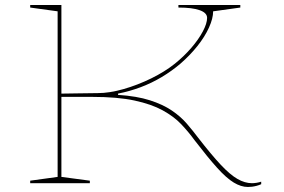

<svg xmlns="http://www.w3.org/2000/svg" viewBox="-20 -728 1128 763"><path d="M965 15Q938 15 909 -2.5Q880 -20 843 -61Q806 -102 753 -171Q729 -204 700 -234.5Q671 -265 626.5 -289.5Q582 -314 514.5 -328.5Q447 -343 346 -343H224V-25L337 -10V0H100V-10L209 -25V-683L100 -698V-708H224V-356Q251 -356 291.5 -357Q332 -358 369 -358Q415 -358 471 -374Q527 -390 581 -416.5Q635 -443 675 -475Q711 -504 740 -537.5Q769 -571 786 -603Q803 -635 803 -657Q803 -677 773.5 -687.5Q744 -698 689 -698V-708H935V-698L827 -683Q827 -655 810.5 -618.5Q794 -582 764.5 -545Q735 -508 697 -475Q663 -446 623 -422Q583 -398 539 -381.5Q495 -365 449 -356V-351Q524 -346 575.5 -329.5Q627 -313 662.5 -289Q698 -265 722.5 -236.5Q747 -208 768 -180Q820 -113 857 -73.5Q894 -34 923.5 -17Q953 0 981 0Q999 0 1018 -6V4Q1009 8 999.5 10.5Q990 13 981.5 14Q973 15 965 15Z"/></svg>

Font: Kalnia Expanded Thin
Style: Regular
Weight: 250
Width: 7
Designer: Frida Medrano
Foundry: Frida Medrano
Version: Version 1.105